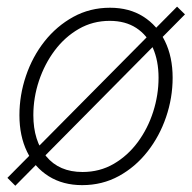

<svg xmlns="http://www.w3.org/2000/svg" viewBox="-20 -562 594 593"><path d="M233.9 9.8Q174.3 9.8 130.6 -17.6Q86.9 -44.9 63.5 -93.5Q40 -142.1 40 -206.1Q40 -268.1 60.1 -327.4Q80.1 -386.7 117.4 -434.1Q154.8 -481.4 206.3 -509.8Q257.8 -538.1 319.8 -538.1Q379.4 -538.1 422.6 -510.7Q465.8 -483.4 489.5 -434.8Q513.2 -386.2 513.2 -321.8Q513.2 -259.8 492.9 -200.4Q472.7 -141.1 435.5 -93.8Q398.4 -46.4 347.2 -18.3Q295.9 9.8 233.9 9.8ZM234.9 -30.8Q288.1 -30.8 331.3 -55.9Q374.5 -81.1 405.5 -123Q436.5 -165 453.1 -216.8Q469.7 -268.6 469.7 -321.8Q469.7 -374.5 452.1 -414.1Q434.6 -453.6 400.9 -475.6Q367.2 -497.6 318.8 -497.6Q266.6 -497.6 223.4 -472.7Q180.2 -447.8 148.9 -406Q117.7 -364.3 100.3 -312.3Q83 -260.3 83 -206.1Q83 -127.4 122.8 -79.1Q162.6 -30.8 234.9 -30.8ZM27.3 11.7 2.9 -12.7 526.9 -541.5 551.3 -517.6Z"/></svg>

Font: Inter 24pt ExtraLight
Style: Italic
Weight: 250
Italic angle: -9.3988°
Version: Version 4.001;git-66647c0bb